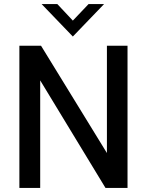

<svg xmlns="http://www.w3.org/2000/svg" viewBox="-20 -921 720 941"><path d="M75 -697H181L504 -171V-697H605V0H497L177 -527V0H75ZM184 -901H261L337 -820L414 -901H490L337 -742Z"/></svg>

Font: Hanken Grotesk Medium
Style: Regular
Weight: 500
Designer: Alfredo Marco Pradil
Foundry: Hanken Design Co.
Version: Version 3.014